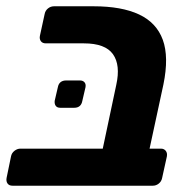

<svg xmlns="http://www.w3.org/2000/svg" viewBox="-20 -591 606 611"><path d="M20 0Q9 0 4 -7Q-1 -14 1 -25L15 -93Q17 -104 26 -111Q35 -118 45 -118H307L350 -321Q364 -384 339.5 -418.5Q315 -453 247 -453H126Q115 -453 110 -460Q105 -467 107 -477L122 -546Q124 -557 132.5 -564Q141 -571 152 -571H278Q367 -571 422.5 -545Q478 -519 498 -464.5Q518 -410 500 -322L456 -118H492Q502 -118 507.5 -111Q513 -104 511 -93L496 -25Q494 -14 485.5 -7Q477 0 466 0ZM172 -248Q162 -248 157.5 -254Q153 -260 154 -270L164 -313Q168 -335 191 -335H234Q244 -335 249 -329Q254 -323 252 -313L242 -270Q238 -248 216 -248Z"/></svg>

Font: Rubik SemiBold
Style: Italic
Weight: 600
Italic angle: -12°
Designer: Hubert and Fischer
Foundry: Hubert and Fischer
Version: Version 2.300;gftools[0.9.30]